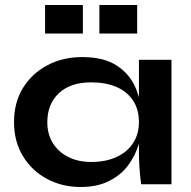

<svg xmlns="http://www.w3.org/2000/svg" viewBox="-20 -736 763 767"><path d="M302 11Q228 11 167.5 -21.5Q107 -54 71.5 -112.5Q36 -171 36 -248Q36 -327 72 -385Q108 -443 169.5 -475.5Q231 -508 309 -508Q395 -508 447.5 -473.5Q500 -439 524 -380Q530 -364 535 -348V-497H665V0H544Q544 0 541.5 -19.5Q539 -39 537 -69Q535 -99 535 -128V-162Q534 -160 534 -159Q520 -113 491 -74.5Q462 -36 415 -12.5Q368 11 302 11ZM344 -89Q403 -89 446 -109Q489 -129 512 -165Q535 -201 535 -248Q535 -299 511.5 -334.5Q488 -370 445.5 -388.5Q403 -407 344 -407Q261 -407 215 -363.5Q169 -320 169 -248Q169 -200 191 -164.5Q213 -129 252.5 -109Q292 -89 344 -89ZM311 -716V-602H160V-716ZM528 -716V-602H377V-716Z"/></svg>

Font: Syne Modified
Style: Bold
Weight: 700
Designer: Lucas Descroix
Foundry: Bonjour Monde
Version: Version 2.200